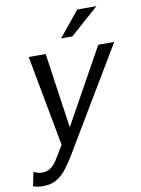

<svg xmlns="http://www.w3.org/2000/svg" viewBox="-157 -798 786 1071"><g transform="rotate(-10 236.0 -262.5)"><path d="M179.2 67.9Q156.2 105.5 136 131.8Q115.7 158.2 95 174.6Q74.2 190.9 51.3 198.5Q28.3 206.1 0 206.1Q-15.1 206.1 -29.5 204.1Q-43.9 202.1 -57.1 196.8L-40.5 119.1Q-29.3 123 -17.6 127Q-5.9 130.9 6.8 130.9Q33.2 130.9 51.5 119.1Q69.8 107.4 86.9 84L140.1 -2.9L44.4 -517.1H140.6L201.7 -94.2H203.6L438.5 -517.1H528.8ZM465.8 -731 304.2 -587.9H240.2L356.9 -731Z"/></g></svg>

Font: XB Khoramshahr
Style: Italic
Weight: 400
Italic angle: -12°
Designer: Behnam
Foundry: Irmug
Version: Version 8.005 2009